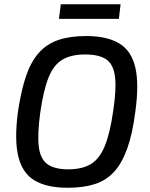

<svg xmlns="http://www.w3.org/2000/svg" viewBox="-20 -873 709 906"><path d="M387 -703Q484 -703 542 -668.5Q600 -634 618.5 -555Q637 -476 618 -342Q605 -241 580.5 -172.5Q556 -104 519 -63Q482 -22 428 -4.5Q374 13 299 13Q202 13 144 -21Q86 -55 66.5 -134Q47 -213 65 -348Q80 -447 103 -514.5Q126 -582 163.5 -624Q201 -666 256 -684.5Q311 -703 387 -703ZM382 -616Q316 -616 274.5 -591.5Q233 -567 209 -507Q185 -447 170 -342Q156 -239 163 -181Q170 -123 203.5 -98.5Q237 -74 302 -74Q368 -74 409 -99Q450 -124 474.5 -184Q499 -244 514 -348Q530 -454 522.5 -512Q515 -570 481 -593Q447 -616 382 -616ZM549 -853 541 -784H258L267 -853Z"/></svg>

Font: Exo 2 Medium
Style: Italic
Weight: 500
Italic angle: -8°
Designer: Natanael Gama
Foundry: Natanael Gama
Version: Version 2.010